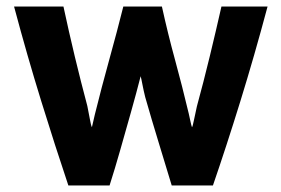

<svg xmlns="http://www.w3.org/2000/svg" viewBox="-20 -559 860 587"><path d="M798 -539H657Q641 -468 621.5 -387.5Q602 -307 582 -234Q577 -212 573 -192Q569 -172 567 -170Q565 -175 562.5 -187Q560 -199 557 -212Q537 -296 515 -376.5Q493 -457 475 -539H357Q338 -463 314 -376.5Q290 -290 270 -209L261 -170Q258 -176 255 -193.5Q252 -211 247 -235Q207 -385 174 -539H23Q63 -389 106 -250Q149 -111 189 8H315Q331 -42 347.5 -100Q364 -158 380.5 -216.5Q397 -275 410 -326Q412 -319 415.5 -300.5Q419 -282 424 -262Q444 -192 465 -123.5Q486 -55 505 8H631Q672 -111 715 -250Q758 -389 798 -539Z"/></svg>

Font: Repo Bold
Style: Bold
Weight: 700
Designer: Stefan Peev
Foundry: Context Ltd
Version: Version 1.502